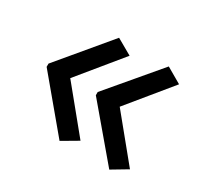

<svg xmlns="http://www.w3.org/2000/svg" viewBox="-97 -598 703 669"><g transform="rotate(30 254.5 -263.5)"><path d="M40 -270V-257L208 -56L271 -93L131 -264L271 -435L208 -471ZM238 -270V-257L408 -56L470 -93L330 -264L470 -435L408 -471Z"/></g></svg>

Font: Noto Sans Runic
Style: Regular
Weight: 400
Designer: Monotype Design Team
Foundry: Monotype Imaging Inc.
Version: Version 2.002